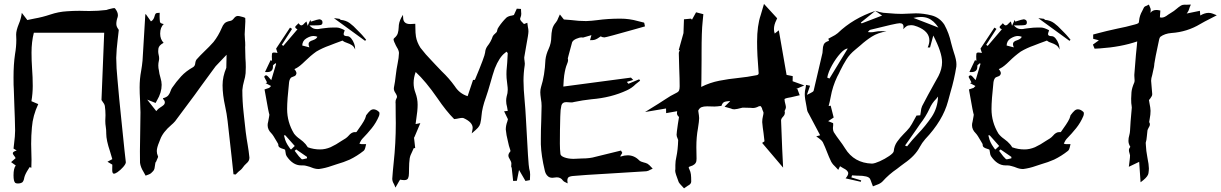

<svg xmlns="http://www.w3.org/2000/svg" viewBox="-20 -894 6389 1005"><path d="M73.2 66.4Q65.4 66.4 60.1 63.5Q50.8 55.7 50.8 23.9Q50.8 -13.2 62.5 -27.8L38.1 -45.4L61.5 -65.9Q60.1 -71.8 54.2 -78.1Q46.9 -87.4 46.9 -91.8Q46.9 -100.1 67.4 -106.4Q56.6 -112.3 50.8 -116.2Q52.2 -131.8 54.2 -146.5Q58.6 -178.7 59.1 -210Q58.1 -274.9 55.2 -339.8Q53.2 -384.3 52.2 -428.7Q50.8 -441.4 50.8 -488.8Q50.8 -557.6 58.6 -609.9Q65.4 -648.4 65.4 -686.5L64.5 -713.4Q64.5 -734.4 78.6 -769Q89.8 -794.4 94.2 -826.7L123 -789.1Q141.6 -793.5 160.6 -796.9Q202.6 -804.2 243.2 -817.9Q286.6 -832.5 330.6 -835Q363.8 -837.4 396.5 -837.4L418.5 -836.9L448.2 -836.4Q492.7 -836.4 537.1 -841.8Q539.6 -842.3 542.2 -843.5Q544.9 -844.7 547.4 -845.2Q552.7 -846.2 559.1 -848.1Q572.3 -851.6 577.6 -851.6Q580.6 -851.6 582 -850.1Q597.2 -831.1 597.2 -814Q597.2 -810.1 596.2 -806.6V-805.7Q588.9 -786.1 588.9 -768.6Q588.9 -754.4 600.1 -740.2Q601.6 -738.3 601.6 -735.8L595.7 -684.1Q589.8 -637.7 588.4 -591.3Q588.9 -536.1 594.7 -481Q603.5 -377 614.3 -275.9Q636.7 -55.2 638.7 -44.4Q638.2 -35.2 624.5 -19.5Q610.8 -3.9 594.7 7.3Q583 15.1 576.2 15.1Q567.4 15.1 567.4 -4.4L567.9 -32.2Q561.5 -36.6 542.5 -47.4L567.9 -61L555.7 -102.1Q536.1 -159.7 536.1 -194.8V-198.7Q536.1 -214.8 533.7 -229.7Q531.2 -244.6 531.2 -259.3V-264.2Q532.2 -277.8 532.2 -291Q532.2 -315.4 528.8 -339.4Q526.9 -350.1 515.1 -364.7L511.2 -370.6L525.4 -722.7H157.2Q145 -675.3 145 -618.2Q145 -577.1 147.9 -535.2Q151.4 -490.2 151.4 -444.3Q151.4 -404.8 144.5 -364.3L180.2 -349.1Q151.9 -289.6 147 -227.1Q143.1 -184.1 143.1 -140.6Q143.1 -121.1 144 -100.3Q145 -79.6 145 -58.1L144 -15.6L135.3 -19.5L127.9 -7.8Q110.8 18.6 106.9 36.6Q105 50.8 97.7 59.6Q88.9 66.4 73.2 66.4Z M742.2 25.4Q737.3 15.6 731.4 5.9Q715.8 -19 712.9 -42L712.4 -102.5Q712.4 -153.3 713.9 -203.6Q715.3 -253.9 715.3 -306.2Q714.8 -340.3 712.9 -374Q710.9 -405.3 710.9 -436.5Q710.9 -481.4 718.8 -522.9Q723.6 -549.8 726.1 -577.1Q729 -619.6 740.7 -819.3H743.7Q761.7 -794.9 770 -782.2L774.9 -785.2Q784.7 -792.5 789.1 -809.1Q791 -817.9 794.7 -822.5Q798.3 -827.1 815.9 -827.1L815.4 -808.6Q815.4 -793.9 817.4 -778.8Q819.8 -771 837.4 -768.1Q818.4 -751.5 818.4 -717.8Q818.4 -688.5 836.4 -669.9Q811.5 -656.7 809.1 -639.6Q808.1 -632.8 808.1 -626Q808.1 -616.2 810.5 -606.7Q813 -597.2 813 -588.4Q813 -581.5 811.5 -575.7Q808.6 -563.5 808.6 -551.3Q808.6 -537.6 812 -524.4V-523.9Q813.5 -508.8 819.8 -487.8Q826.2 -466.8 826.2 -450.2Q826.2 -409.2 801.8 -368.7L794.4 -355L750.5 -372.6L797.9 -312.5Q807.6 -325.2 820.3 -332.5Q828.6 -337.4 835.7 -343.5Q842.8 -349.6 842.8 -358.4Q842.8 -367.2 833 -376.5L833.5 -379.9Q854 -385.3 861.8 -396Q869.6 -406.7 873 -418Q876 -427.2 880.9 -434.6Q902.8 -466.8 928 -494.1Q953.1 -521.5 990.7 -542.5Q1001.5 -548.8 1002.4 -565.9Q1003.9 -575.7 1008.3 -582Q1028.3 -604.5 1050.3 -625.5Q1075.2 -648.9 1097.7 -674.3Q1123 -706.1 1141.1 -748.5Q1146 -761.7 1154.8 -771.2Q1163.6 -780.8 1185.5 -784.7Q1195.3 -786.1 1204.6 -798.3Q1213.9 -810.5 1225.1 -810.5Q1228.5 -810.5 1232.9 -809.6Q1257.8 -804.2 1263.7 -799.8L1264.2 -781.7Q1264.2 -766.6 1260.7 -714.4Q1260.7 -699.7 1262.2 -686Q1263.7 -674.3 1263.7 -657.2L1263.2 -647Q1263.2 -618.2 1264.6 -589.8Q1266.6 -565.9 1266.6 -542.5Q1266.6 -526.4 1265.6 -510.7Q1263.7 -490.2 1257.3 -469.7Q1250.5 -446.3 1248.5 -422.4Q1248.5 -363.8 1254.9 -306.6Q1256.3 -295.4 1257.3 -283.7Q1265.6 -196.3 1276.4 -136.2Q1282.2 -102.5 1285.6 -68.8Q1285.6 -51.3 1271 -39.6Q1258.3 -28.3 1251 -17.3Q1243.7 -6.3 1227.5 5.4Q1224.1 7.8 1220.7 12.2Q1217.3 16.6 1213.4 19.5Q1211.4 19.5 1210 19L1202.1 18.1L1192.9 -68.4L1171.4 -260.3Q1167 -298.8 1158.7 -336.4Q1145 -397.9 1145 -447.8Q1145 -493.2 1164.6 -539.1L1166 -607.4L1108.9 -547.4Q1093.3 -525.4 1090.8 -522.9L1033.2 -444.3Q1033.2 -441.9 896.5 -259.3Q886.7 -248 877 -240.2Q832.5 -202.1 818.8 -164.6L813.5 -150.9Q800.8 -121.1 800.8 -103Q800.8 -89.8 806.6 -76.7Q807.6 -75.7 807.6 -73.7Q807.1 -69.8 802.2 -60.1L797.9 -49.3L797.4 -48.3Q793 -43.9 793 -39.6Q791 -22 788.8 -12.5Q786.6 -2.9 780.8 2.4Q777.8 4.9 775.9 7.3Q773.9 9.8 771 12.2Q763.7 18.6 742.2 25.4Z M1599.6 -646Q1595.2 -656.2 1595.2 -663.6Q1595.2 -677.2 1617.7 -683.6Q1638.2 -690.9 1641.1 -701.7Q1630.4 -705.6 1620.6 -705.6Q1604 -705.6 1583.5 -693.1Q1563 -680.7 1562 -655.8ZM1564 -60.1Q1567.4 -60.1 1577.1 -63L1586.9 -65.4V-72.8L1530.3 -111.8L1522.5 -104.5L1532.2 -91.8Q1543.5 -75.2 1558.1 -61.5Q1560.1 -60.1 1564 -60.1ZM1503.9 -111.8 1522.9 -129.9 1473.6 -185.5H1466.3L1469.2 -174.8Q1474.6 -149.4 1493.7 -123L1500.5 -113.3Q1501.5 -112.3 1502.4 -112.3Q1503.4 -112.3 1503.9 -111.8ZM1649.4 -9.3H1647.5Q1629.9 -9.3 1611.3 -17.1Q1602.1 -21 1592.3 -23.4L1586.9 -24.9Q1576.2 -28.3 1565.4 -28.3H1555.7Q1512.7 -28.3 1480 -77.1Q1475.6 -84.5 1474.6 -96.7L1472.2 -110.4Q1467.3 -113.3 1460 -115.2Q1450.7 -117.7 1443.6 -122.3Q1436.5 -127 1436.5 -136.7V-139.6Q1432.1 -146.5 1429.2 -152.3Q1408.7 -188.5 1399.9 -196.8Q1380.9 -215.3 1380.9 -238.8Q1380.9 -247.6 1383.8 -257.3Q1386.7 -271.5 1388.7 -284.2Q1389.2 -289.1 1390.1 -293.5L1387.2 -304.7L1382.8 -325.7Q1368.2 -404.3 1364.7 -425.8L1389.2 -434.1L1398.9 -443.8L1370.1 -459Q1373.5 -460.9 1377.9 -461.9Q1376.5 -464.4 1375.5 -467.3L1367.2 -483.4Q1363.8 -488.3 1363.3 -492.7Q1363.3 -494.1 1365.2 -496.1Q1367.2 -498 1369.1 -499Q1371.1 -500 1372.6 -500Q1376.5 -500 1383.3 -493.2Q1387.2 -489.3 1394.5 -480.5L1399.9 -474.6L1425.3 -559.6L1422.4 -563.5Q1419.9 -561 1416.7 -558.8Q1413.6 -556.6 1411.1 -554.2Q1408.7 -551.8 1408.7 -549.8V-544.9Q1408.7 -516.6 1377.4 -516.6L1367.2 -517.1Q1375 -533.2 1382.1 -548.8Q1389.2 -564.5 1396.5 -579.1L1403.8 -575.7Q1402.8 -589.8 1402.8 -598.6Q1402.8 -604.5 1403.6 -611.8Q1404.3 -619.1 1414.1 -619.1Q1420.9 -619.1 1432.6 -616.7L1430.2 -624.5L1425.3 -639.6L1498 -749.5L1508.8 -742.7L1455.1 -659.2L1462.9 -653.8Q1498.5 -696.3 1537.1 -740.7Q1525.4 -746.1 1525.4 -752Q1525.4 -754.4 1527.3 -757.1Q1529.3 -759.8 1533.9 -763.7Q1538.6 -767.6 1542 -772.5Q1550.8 -761.2 1557.1 -761.2Q1564.5 -761.2 1573.7 -772.5Q1578.6 -777.8 1584 -781.7Q1585.4 -777.8 1586.7 -772.7Q1587.9 -767.6 1590.3 -758.8L1604.5 -790Q1607.4 -782.7 1607.4 -780.8Q1644.5 -793 1651.4 -793Q1654.8 -793 1659.2 -791Q1663.6 -789.1 1665.8 -785.6Q1668 -782.2 1668 -776.4Q1668 -771 1665.8 -767.8Q1663.6 -764.6 1658.7 -763.2Q1650.9 -761.2 1629.4 -761.2H1599.6Q1614.7 -744.6 1628.9 -742.7Q1634.8 -741.7 1640.1 -741.7Q1648.4 -741.7 1656.2 -743.7Q1660.6 -744.6 1666.3 -745.1Q1671.9 -745.6 1678.7 -746.6Q1702.1 -750 1725.6 -750Q1728.5 -750 1743.2 -749.8Q1757.8 -749.5 1784.2 -735.8Q1783.2 -731.4 1781.7 -727.5Q1778.8 -721.2 1778.8 -715.3Q1778.8 -704.6 1799.3 -704.6Q1809.1 -704.1 1818.6 -692.6Q1828.1 -681.2 1834 -665Q1838.9 -651.4 1838.9 -638.7V-634.8Q1833 -650.4 1821.5 -657.7Q1810.1 -665 1797.9 -668.9Q1782.7 -673.3 1772.9 -681.6L1733.4 -667Q1719.2 -661.1 1704.6 -655.8Q1668 -643.1 1635.7 -624Q1605 -602.1 1576.7 -574Q1548.3 -545.9 1530.8 -537.1L1521 -532.2Q1531.7 -519.5 1531.7 -510.7Q1531.7 -507.8 1528.8 -501.7Q1525.9 -495.6 1506.8 -489.7Q1501.5 -487.8 1497.8 -479.7Q1494.1 -471.7 1493.2 -463.9Q1482.9 -370.6 1482.9 -323.2Q1482.9 -254.4 1519 -194.8Q1531.2 -178.7 1549.3 -166.5L1566.4 -152.8Q1581.1 -140.1 1591.3 -123Q1622.6 -111.8 1655.3 -111.8Q1682.6 -111.8 1710.4 -123.5Q1739.7 -137.2 1766.6 -155.8L1788.6 -169.4Q1797.4 -175.3 1804.7 -183.6Q1820.3 -202.6 1837.4 -202.6L1842.3 -202.1Q1844.7 -202.1 1846.9 -204.3Q1849.1 -206.5 1857.9 -220.2Q1890.6 -265.1 1894.5 -283.2L1896.5 -290.5Q1909.2 -307.6 1917.5 -314.7Q1925.8 -321.8 1935.1 -321.8Q1949.7 -321.8 1964.4 -307.6Q1966.3 -305.2 1966.3 -300.3Q1966.3 -293.5 1963.9 -287.1Q1949.2 -252 1926 -223.1Q1902.8 -194.3 1876.5 -167.5Q1871.1 -162.1 1865.7 -150.9L1861.3 -142.1Q1864.3 -141.6 1866.9 -140.6Q1869.6 -139.6 1872.1 -139.6H1896.5Q1894.5 -133.8 1893.6 -127.4Q1890.1 -109.9 1883.3 -104.5Q1849.6 -77.6 1810.5 -58.6Q1778.3 -44.4 1743.7 -34.7L1715.3 -25.4Q1682.6 -13.7 1649.4 -9.3ZM1891.1 -680.2 1728 -798.8 1738.3 -797.9Q1749 -796.9 1757.3 -795.4Q1758.8 -794.9 1760.3 -792.7Q1761.7 -790.5 1763.2 -790Q1791 -787.6 1811 -772.7Q1831.1 -757.8 1848.1 -738.8L1863.8 -723.1Q1875.5 -711.4 1886.7 -697.8L1896.5 -686Z M2049.8 87.9Q2044.4 73.2 2041 67.4Q2033.7 55.7 2033.2 42Q2036.1 0 2040.5 -41Q2051.8 -144 2051.8 -249.5L2051.3 -282.7Q2051.3 -347.2 2050.8 -351.3Q2050.3 -355.5 2050.3 -358.4Q2050.3 -370.6 2054.2 -376.7Q2058.1 -382.8 2058.1 -387.7Q2058.1 -394.5 2050.8 -405.8Q2041.5 -418.9 2041.5 -430.2L2042 -436Q2048.3 -466.8 2051.3 -497.6Q2055.7 -535.2 2061.5 -562.7Q2067.4 -590.3 2068.4 -617.2Q2067.4 -630.9 2057.6 -646Q2049.8 -659.2 2046.9 -668H2046.4Q2040 -682.1 2040 -687Q2040 -691.4 2043.5 -694.3Q2058.1 -706.1 2062.3 -720.2Q2066.4 -734.4 2066.9 -751Q2066.9 -776.4 2080.6 -801.8L2089.4 -816.4L2090.3 -799.3Q2091.8 -768.1 2127 -768.1Q2136.2 -768.1 2153.8 -769.5Q2154.3 -763.7 2154.3 -746.1Q2154.3 -721.7 2157.2 -702.6Q2162.1 -673.3 2180.7 -644Q2208 -608.4 2239.7 -576.2L2260.3 -554.2Q2275.9 -537.1 2292.5 -520.5Q2330.6 -484.4 2360.4 -442.9Q2385.3 -403.8 2427.7 -390.6L2456.1 -475.6L2465.8 -476.1Q2518.1 -601.1 2519.3 -619.1Q2520.5 -637.2 2530.8 -651.9Q2550.3 -676.3 2559.1 -703.6Q2563.5 -711.9 2571.3 -717.8Q2576.7 -722.2 2580.1 -726.6Q2581.5 -730 2582.5 -734.9Q2583 -742.7 2590.8 -753.4Q2607.9 -779.3 2630.9 -801.8Q2641.6 -810.1 2659.2 -812.5L2669.9 -815.4L2685.1 -848.6L2707 -847.2Q2707 -836.9 2707.8 -831.8Q2708.5 -826.7 2708.5 -821.8Q2708.5 -813 2705.1 -804.2Q2702.6 -799.3 2702.6 -794.9Q2702.6 -787.6 2715.3 -775.9L2722.7 -768.1L2740.2 -774.9L2743.2 -752.9Q2746.1 -741.2 2746.1 -729.5Q2746.1 -715.3 2734.4 -653.8Q2729 -624 2724.1 -593.8Q2724.1 -583.5 2725.6 -575.9Q2727.1 -568.4 2727.1 -561.5L2726.6 -552.7Q2720.2 -512.2 2720.2 -471.7Q2720.2 -429.7 2726.6 -361.8Q2730 -327.6 2732.9 -272.5Q2745.6 -24.4 2750.2 -10.5Q2754.9 3.4 2754.9 19.5Q2754.9 26.4 2754.4 32.5Q2753.9 38.6 2753.9 44.4L2753.4 48.8L2730.5 53.2Q2713.4 23.4 2696.8 -4.4L2685.5 52.2Q2675.8 52.2 2666 53.2L2658.2 -18.1L2655.8 -18.6Q2655.8 -27.3 2656.2 -31Q2656.7 -34.7 2656.7 -37.1Q2656.7 -46.9 2649.9 -57.6Q2641.1 -70.8 2641.1 -80.1Q2641.1 -89.8 2651.4 -101.6L2651.9 -103.5Q2651.9 -106.9 2647.9 -118.7Q2645.5 -125 2644 -130.9Q2641.6 -143.6 2638.2 -156.2Q2630.4 -185.5 2627.4 -216.8Q2627.9 -238.3 2635.3 -257.3L2638.7 -270L2618.7 -311.5L2637.7 -313.5Q2636.2 -323.7 2634.3 -333.5Q2629.4 -350.1 2629.4 -366.2Q2629.4 -377.4 2631.8 -388.2Q2637.7 -406.7 2637.7 -424.3Q2637.7 -425.8 2637.2 -436Q2636.7 -446.3 2633.8 -465.8Q2630.9 -485.4 2630.9 -505.4Q2630.9 -514.6 2631.3 -523.4Q2635.3 -562 2637.7 -615.2Q2637.7 -616.7 2633.3 -621.1L2631.3 -623.5L2623.5 -617.2Q2593.8 -595.2 2569.8 -535.2Q2557.6 -499.5 2547.9 -463.4Q2533.7 -413.1 2523.9 -385.7Q2503.4 -329.1 2500.5 -289.1Q2499 -268.6 2494.1 -247.6Q2490.7 -235.4 2481.9 -225.6Q2473.1 -215.8 2449.2 -195.8Q2454.1 -218.3 2454.1 -224.6Q2454.1 -254.4 2406.2 -275.9Q2404.3 -276.9 2399.9 -276.9Q2392.6 -276.9 2380.9 -274.4Q2371.6 -272 2359.9 -271L2357.4 -270.5Q2315.4 -312.5 2269 -380.9Q2208.5 -468.3 2155.8 -517.1Q2145 -487.8 2145 -460Q2145 -433.1 2154.8 -407.7Q2166 -377.9 2166 -345.7Q2166 -314.9 2158.7 -269.5Q2156.7 -257.3 2155.3 -244.6L2180.2 -249.5L2148.4 -174.3L2147 -174.8L2153.3 -119.1L2145.5 -118.2L2137.7 -100.6Q2127.4 -81.5 2124.5 -64.9Q2121.1 -39.6 2121.1 -13.7L2120.6 13.2Q2120.6 28.8 2116.2 38.8Q2111.8 48.8 2095.7 48.8Q2088.4 48.8 2074.7 46.4H2074.2Q2071.8 48.8 2060.1 70.3Z M2951.2 65.9 2939.5 60.1Q2931.6 57.1 2926.8 51.3Q2915 34.2 2894.5 34.2Q2888.7 34.2 2882.6 35.4Q2876.5 36.6 2872.1 36.6Q2858.4 36.6 2850.1 30.3Q2841.8 23.9 2837.6 15.6Q2833.5 7.3 2832 0.5Q2813 -78.6 2811 -138.7V-168.9Q2811 -214.8 2813 -260.3Q2814.5 -299.3 2814.9 -339.4Q2814.9 -357.9 2811.5 -376Q2808.1 -398.9 2808.1 -411.1Q2808.1 -425.3 2812 -438.5Q2831.5 -499 2835 -581.1Q2838.4 -609.9 2851.6 -637.7Q2865.7 -668 2865.7 -701.2Q2866.2 -720.7 2870.4 -740Q2874.5 -759.3 2890.1 -777.3Q2897.5 -786.1 2901.9 -799.3L2910.6 -818.4L2931.6 -792L2968.8 -789.1Q3008.8 -783.7 3047.9 -783.7Q3077.1 -784.7 3106 -788.6Q3162.1 -796.4 3227.1 -796.4Q3274.4 -796.4 3318.8 -783.7L3350.1 -775.9Q3352.1 -775.4 3352.3 -773.7Q3352.5 -772 3353.5 -768.1L3356 -755.9L3304.2 -741.2Q3152.3 -698.2 3143.6 -698.2Q3133.8 -698.2 3124 -703.6L3117.7 -699.2Q3097.2 -684.1 3082 -684.1H3079.6L3068.4 -683.6L3075.7 -710L3031.7 -697.3Q3029.8 -698.2 3025.4 -698.2Q3012.7 -698.2 2995.8 -690.7Q2979 -683.1 2974.6 -672.4Q2964.8 -639.2 2956.5 -605.5L2952.1 -588.4Q2952.1 -585.9 2952.9 -583.7Q2953.6 -581.5 2953.6 -579.6Q2953.6 -571.3 2947.8 -558.1Q2939 -538.1 2933.1 -498.5Q2930.7 -481 2928.7 -440.9L3282.7 -487.8L3294.4 -475.6L3261.2 -465.3L3269.5 -455.6L3325.7 -479L3330.6 -471.7L3321.8 -464.8Q3314 -459.5 3307.6 -453.6Q3287.6 -433.1 3261.7 -421.4Q3179.2 -382.8 3076.2 -374.5Q3029.8 -369.6 2983.4 -359.9L2981.9 -359.4Q2979 -357.9 2970.2 -357.9Q2963.9 -357.9 2957 -358.6Q2950.2 -359.4 2943.8 -359.4Q2923.3 -359.4 2918.5 -341.8Q2913.1 -317.9 2913.1 -293L2912.6 -282.2Q2910.6 -213.9 2910.6 -142.1Q2910.6 -112.8 2913.6 -87.4Q2915.5 -77.1 2934.6 -70.1Q2953.6 -63 2980.5 -62.5L2993.2 -63Q3009.3 -64.5 3025.9 -64.5Q3067.9 -64.5 3096.7 -73.2L3230.5 -106L3237.3 -93.8L3226.6 -76.2L3227.1 -75.7Q3228 -75.7 3229 -74.7Q3248.5 -81.1 3265.1 -81.1Q3300.3 -81.1 3326.2 -54.2Q3334 -47.4 3349.1 -43.9Q3359.9 -41.5 3369.1 -37.1Q3379.4 -30.3 3386.7 -21.5L3396.5 -11.2L3383.8 -5.4Q3374 1 3363.3 2.4Q3267.1 8.8 3172.9 14.2Q3026.4 22.5 2978 27.3Q2959 29.3 2953.6 36.1Q2949.7 41 2949.7 50.8Q2949.7 55.7 2951.2 65.9Z M3560.5 91.8 3548.3 78.6Q3537.1 67.4 3532.7 59.6Q3514.2 12.2 3514.2 0L3514.6 -5.9H3515.1V-30.3Q3515.1 -50.8 3520.5 -73.7Q3528.3 -109.4 3529.8 -161.1L3526.9 -168.9Q3521.5 -180.2 3521.5 -188.5Q3521.5 -197.8 3528.3 -244.6Q3531.7 -263.2 3534.2 -281.7Q3523.9 -290.5 3523.4 -299.8Q3523.4 -306.2 3524.4 -312L3466.8 -301.8L3466.3 -326.2L3356.4 -307.6Q3445.3 -362.3 3459 -372.1Q3489.7 -393.1 3520 -407.7Q3531.7 -413.1 3534.7 -421.1Q3537.6 -429.2 3537.6 -442.4Q3537.6 -480 3535.2 -537.6Q3533.7 -575.7 3533.2 -614.7Q3533.2 -624 3539.1 -630.4L3532.7 -631.8L3557.6 -720.7L3560.1 -793L3596.7 -796.4L3602.1 -791L3623.5 -829.6L3661.6 -819.8Q3660.2 -799.3 3657.7 -778.8Q3652.3 -731.9 3652.3 -616.2V-582Q3652.3 -505.4 3651.4 -475.1Q3650.4 -457 3650.4 -439.5V-439Q3696.3 -461.9 3745.1 -471.4Q3793.9 -481 3843 -485.8Q3892.1 -490.7 3940.9 -500.5Q3951.2 -502.4 3951.2 -511.7L3950.7 -516.1Q3942.9 -606.9 3942.9 -675.8Q3942.9 -760.3 3961.9 -815.4Q3967.3 -832 3979 -873.5L4047.9 -798.3L4043.9 -789.1Q4031.2 -764.2 4031.2 -741.7Q4031.2 -729.5 4035.2 -718.3L4056.6 -735.4L4097.2 -502L4129.4 -495.6L4128.9 -468.8L4189.9 -446.8L4147.5 -428.2H4153.8L4166 -395.5L4147 -391.1Q4126.5 -385.7 4120.1 -384.8Q4101.6 -381.8 4094 -379.4Q4086.4 -377 4086.4 -374Q4086.4 -364.7 4092.3 -343.3Q4093.3 -339.4 4093.8 -333.5Q4093.8 -327.6 4090.3 -320.3L4086.9 -313Q4088.4 -308.6 4088.4 -304.2Q4088.4 -300.8 4086.9 -295.9Q4085.4 -291 4081.3 -286.1Q4077.1 -281.2 4074.5 -278.3Q4071.8 -275.4 4070.1 -271.5Q4068.4 -267.6 4068.4 -264.6Q4070.8 -190.4 4074.2 -116.7Q4075.7 -96.7 4079.1 -16.6L3969.2 -146L3981 -153.8L3981.4 -156.2Q3979.5 -176.8 3976.6 -197.8Q3972.2 -225.6 3969.7 -254.9Q3969.7 -271 3973.6 -286.1Q3976.1 -295.4 3976.6 -304.2Q3976.6 -306.2 3974.4 -310.8Q3972.2 -315.4 3970.2 -320.8Q3969.7 -323.7 3968.3 -328.1Q3963.4 -338.9 3959 -338.9Q3952.6 -338.9 3942.4 -333Q3931.6 -328.6 3921.4 -328.6Q3914.6 -328.6 3907.7 -329.6Q3893.1 -330.6 3867.2 -330.6Q3834 -321.8 3824.2 -321.8Q3813 -321.8 3805.2 -326.2L3772.5 -335.4Q3793.9 -355.5 3796.1 -358.6Q3798.3 -361.8 3802.2 -365.7L3792.5 -364.3Q3777.8 -363.3 3770.8 -360.1Q3763.7 -356.9 3759.8 -348.6L3756.3 -339.8Q3731.4 -336.4 3720.2 -336.4Q3709.5 -336.4 3699.7 -336.9Q3689.9 -337.4 3681.2 -337.4Q3663.1 -337.4 3652.1 -333Q3641.1 -328.6 3634.8 -314.9Q3639.6 -284.7 3639.6 -275.9Q3639.6 -260.7 3633.3 -221.7Q3625 -177.7 3625 -124L3626 -63.5Q3626 -58.6 3625 -50.8Q3621.1 -30.8 3592.3 -22.9Q3585 -21 3585 -17.6Q3585 -14.2 3588.4 -7.8Q3594.7 4.9 3596.4 18.6Q3598.1 32.2 3598.1 56.2Q3598.1 69.8 3579.6 78.6L3577.6 80.1Z M4561.5 -836.9 4485.8 -775.9 4490.2 -771.5Q4580.1 -805.7 4597.2 -812.5ZM4892.1 -749.5Q4868.2 -786.6 4837.4 -798.8Q4820.8 -805.2 4800.8 -805.2Q4782.7 -805.2 4761.2 -800.3Q4796.9 -786.1 4833.5 -772.5ZM4321.8 -482.9 4417.5 -640.1Q4401.4 -639.6 4378.2 -613.8Q4355 -587.9 4335.2 -552.5Q4315.4 -517.1 4310.1 -487.8ZM4728 -127.9Q4753.9 -161.1 4784.2 -192.9Q4825.2 -235.4 4856.7 -282.2Q4888.2 -329.1 4890.1 -388.7L4880.4 -376.5Q4858.4 -355 4845.2 -324.7Q4825.7 -282.7 4795.4 -244.1Q4784.7 -229.5 4775.4 -214.8L4735.4 -157.7L4717.3 -132.3ZM4544.4 -37.6Q4558.6 -38.1 4585.2 -50Q4611.8 -62 4634.3 -77.4Q4656.7 -92.8 4658.2 -102.5Q4660.6 -130.4 4675.8 -151.9Q4690.9 -173.3 4710.4 -192.9Q4727.1 -209 4741.2 -226.6Q4753.4 -244.1 4764.6 -266.1L4777.3 -289.1L4796.9 -290.5L4799.8 -308.1Q4800.8 -325.2 4806.6 -338.4Q4837.4 -397.9 4870.6 -457L4892.1 -495.6Q4911.1 -532.7 4911.1 -568.8Q4911.1 -619.1 4865.2 -708Q4854.5 -670.4 4848.1 -645.5H4835.9Q4844.7 -665.5 4844.7 -682.6Q4844.7 -730 4781.2 -754.9Q4763.7 -762.2 4748.5 -762.2Q4745.1 -762.2 4734.9 -760.7Q4724.6 -759.3 4708 -741.2Q4709.5 -748 4709.5 -753.4Q4709.5 -772.5 4689.5 -772.5Q4672.4 -772.5 4538.6 -738.8Q4536.6 -738.3 4534.2 -737.5Q4531.7 -736.8 4526.4 -730.5L4522.9 -726.1Q4530.8 -725.1 4538.1 -725.1Q4549.8 -725.1 4559.1 -727.5Q4573.7 -731 4594.2 -731Q4599.6 -731 4606.4 -730.5Q4613.3 -730 4620.6 -730Q4575.2 -722.7 4543.5 -702.4Q4511.7 -682.1 4484.4 -657.2Q4470.7 -645 4456.5 -633.8Q4427.7 -610.4 4410.2 -582.3Q4392.6 -554.2 4378.4 -524.9Q4371.1 -508.3 4362.3 -492.7Q4337.9 -441.9 4328.1 -386.2Q4323.7 -362.3 4317.4 -338.9Q4321.3 -339.4 4325.2 -340.3L4328.1 -340.8L4343.8 -278.8L4314.9 -259.8Q4334 -251.5 4340.8 -249.5L4341.3 -240.2L4339.8 -223.6Q4339.8 -211.4 4344.2 -202.6Q4358.9 -179.7 4374.8 -158.9Q4390.6 -138.2 4403.3 -117.7Q4450.7 -40.5 4544.4 -37.6ZM4561.5 -836.9Q4562 -836.9 4562 -837.4Q4585.9 -829.6 4603 -827.1L4634.3 -824.7Q4668 -821.3 4701.2 -821.3Q4719.2 -821.3 4737.8 -822.8Q4756.3 -824.2 4774.4 -824.2Q4813 -824.2 4855.7 -813.5Q4898.4 -802.7 4923.3 -764.6Q4947.8 -719.7 4958.5 -669.4L4966.8 -639.2L4973.1 -618.7Q4986.3 -580.6 4986.3 -557.6Q4986.3 -551.3 4985.8 -545.4Q4975.1 -478 4955.1 -411.1L4942.4 -364.3Q4915.5 -263.2 4822.8 -165.5Q4806.2 -146.5 4794.4 -124.5Q4770.5 -78.6 4713.9 -39.6Q4704.1 -32.7 4694.8 -25.4Q4685.5 -18.1 4675.3 -10.3Q4632.8 18.6 4599.6 55.7Q4588.4 67.4 4567.4 74.2Q4557.6 77.6 4549.3 81.5Q4544.4 70.8 4541.3 60.5Q4538.1 50.3 4534.2 42.5Q4525.9 25.4 4468.8 25.4H4464.8Q4452.1 24.9 4439.9 23.9Q4439 29.3 4436.5 34.7L4487.8 50.3L4485.8 57.6L4406.2 39.6Q4419.9 23.4 4419.9 13.2Q4419.9 -1.5 4393.1 -14.2Q4384.3 -18.6 4377 -23.9L4367.7 -4.9L4355 -18.6Q4339.4 -32.2 4330.6 -47.9Q4318.4 -73.2 4308.6 -99.1Q4298.8 -125 4287.1 -149.4Q4280.3 -160.6 4266.1 -170.4Q4259.3 -174.8 4252.4 -180.2L4272.9 -186L4259.3 -211.9Q4234.9 -256.8 4211.4 -302.2Q4210.9 -302.2 4210.9 -302.7Q4206.1 -310.5 4204.6 -318.8Q4203.1 -327.1 4201.7 -335.9Q4192.4 -379.9 4192.4 -401.4Q4192.4 -417.5 4196.8 -433.6Q4198.2 -441.4 4199.2 -449.7L4220.2 -445.3L4203.6 -397.5Q4211.4 -401.9 4219.7 -405.3Q4237.3 -413.6 4238.8 -418.9Q4244.1 -439 4285.2 -617.2Q4286.6 -626 4286.6 -634.8Q4286.6 -648.9 4292 -661.4Q4297.4 -673.8 4318.8 -680.2Q4318.8 -685.5 4315.9 -690.4V-691.4Q4325.2 -696.8 4334 -701.2Q4352.5 -710 4365.2 -720.7Q4445.8 -798.3 4561.5 -836.9ZM4561.5 -836.9 4561 -837.4H4561.5Z M5286.6 -646Q5282.2 -656.2 5282.2 -663.6Q5282.2 -677.2 5304.7 -683.6Q5325.2 -690.9 5328.1 -701.7Q5317.4 -705.6 5307.6 -705.6Q5291 -705.6 5270.5 -693.1Q5250 -680.7 5249 -655.8ZM5251 -60.1Q5254.4 -60.1 5264.2 -63L5273.9 -65.4V-72.8L5217.3 -111.8L5209.5 -104.5L5219.2 -91.8Q5230.5 -75.2 5245.1 -61.5Q5247.1 -60.1 5251 -60.1ZM5190.9 -111.8 5210 -129.9 5160.6 -185.5H5153.3L5156.2 -174.8Q5161.6 -149.4 5180.7 -123L5187.5 -113.3Q5188.5 -112.3 5189.5 -112.3Q5190.4 -112.3 5190.9 -111.8ZM5336.4 -9.3H5334.5Q5316.9 -9.3 5298.3 -17.1Q5289.1 -21 5279.3 -23.4L5273.9 -24.9Q5263.2 -28.3 5252.4 -28.3H5242.7Q5199.7 -28.3 5167 -77.1Q5162.6 -84.5 5161.6 -96.7L5159.2 -110.4Q5154.3 -113.3 5147 -115.2Q5137.7 -117.7 5130.6 -122.3Q5123.5 -127 5123.5 -136.7V-139.6Q5119.1 -146.5 5116.2 -152.3Q5095.7 -188.5 5086.9 -196.8Q5067.9 -215.3 5067.9 -238.8Q5067.9 -247.6 5070.8 -257.3Q5073.7 -271.5 5075.7 -284.2Q5076.2 -289.1 5077.1 -293.5L5074.2 -304.7L5069.8 -325.7Q5055.2 -404.3 5051.8 -425.8L5076.2 -434.1L5085.9 -443.8L5057.1 -459Q5060.5 -460.9 5064.9 -461.9Q5063.5 -464.4 5062.5 -467.3L5054.2 -483.4Q5050.8 -488.3 5050.3 -492.7Q5050.3 -494.1 5052.2 -496.1Q5054.2 -498 5056.2 -499Q5058.1 -500 5059.6 -500Q5063.5 -500 5070.3 -493.2Q5074.2 -489.3 5081.5 -480.5L5086.9 -474.6L5112.3 -559.6L5109.4 -563.5Q5106.9 -561 5103.8 -558.8Q5100.6 -556.6 5098.1 -554.2Q5095.7 -551.8 5095.7 -549.8V-544.9Q5095.7 -516.6 5064.5 -516.6L5054.2 -517.1Q5062 -533.2 5069.1 -548.8Q5076.2 -564.5 5083.5 -579.1L5090.8 -575.7Q5089.8 -589.8 5089.8 -598.6Q5089.8 -604.5 5090.6 -611.8Q5091.3 -619.1 5101.1 -619.1Q5107.9 -619.1 5119.6 -616.7L5117.2 -624.5L5112.3 -639.6L5185.1 -749.5L5195.8 -742.7L5142.1 -659.2L5149.9 -653.8Q5185.5 -696.3 5224.1 -740.7Q5212.4 -746.1 5212.4 -752Q5212.4 -754.4 5214.4 -757.1Q5216.3 -759.8 5220.9 -763.7Q5225.6 -767.6 5229 -772.5Q5237.8 -761.2 5244.1 -761.2Q5251.5 -761.2 5260.7 -772.5Q5265.6 -777.8 5271 -781.7Q5272.5 -777.8 5273.7 -772.7Q5274.9 -767.6 5277.3 -758.8L5291.5 -790Q5294.4 -782.7 5294.4 -780.8Q5331.5 -793 5338.4 -793Q5341.8 -793 5346.2 -791Q5350.6 -789.1 5352.8 -785.6Q5355 -782.2 5355 -776.4Q5355 -771 5352.8 -767.8Q5350.6 -764.6 5345.7 -763.2Q5337.9 -761.2 5316.4 -761.2H5286.6Q5301.8 -744.6 5315.9 -742.7Q5321.8 -741.7 5327.1 -741.7Q5335.4 -741.7 5343.3 -743.7Q5347.7 -744.6 5353.3 -745.1Q5358.9 -745.6 5365.7 -746.6Q5389.2 -750 5412.6 -750Q5415.5 -750 5430.2 -749.8Q5444.8 -749.5 5471.2 -735.8Q5470.2 -731.4 5468.8 -727.5Q5465.8 -721.2 5465.8 -715.3Q5465.8 -704.6 5486.3 -704.6Q5496.1 -704.1 5505.6 -692.6Q5515.1 -681.2 5521 -665Q5525.9 -651.4 5525.9 -638.7V-634.8Q5520 -650.4 5508.5 -657.7Q5497.1 -665 5484.9 -668.9Q5469.7 -673.3 5460 -681.6L5420.4 -667Q5406.2 -661.1 5391.6 -655.8Q5355 -643.1 5322.8 -624Q5292 -602.1 5263.7 -574Q5235.4 -545.9 5217.8 -537.1L5208 -532.2Q5218.8 -519.5 5218.8 -510.7Q5218.8 -507.8 5215.8 -501.7Q5212.9 -495.6 5193.8 -489.7Q5188.5 -487.8 5184.8 -479.7Q5181.2 -471.7 5180.2 -463.9Q5169.9 -370.6 5169.9 -323.2Q5169.9 -254.4 5206.1 -194.8Q5218.3 -178.7 5236.3 -166.5L5253.4 -152.8Q5268.1 -140.1 5278.3 -123Q5309.6 -111.8 5342.3 -111.8Q5369.6 -111.8 5397.5 -123.5Q5426.8 -137.2 5453.6 -155.8L5475.6 -169.4Q5484.4 -175.3 5491.7 -183.6Q5507.3 -202.6 5524.4 -202.6L5529.3 -202.1Q5531.7 -202.1 5533.9 -204.3Q5536.1 -206.5 5544.9 -220.2Q5577.6 -265.1 5581.5 -283.2L5583.5 -290.5Q5596.2 -307.6 5604.5 -314.7Q5612.8 -321.8 5622.1 -321.8Q5636.7 -321.8 5651.4 -307.6Q5653.3 -305.2 5653.3 -300.3Q5653.3 -293.5 5650.9 -287.1Q5636.2 -252 5613 -223.1Q5589.8 -194.3 5563.5 -167.5Q5558.1 -162.1 5552.7 -150.9L5548.3 -142.1Q5551.3 -141.6 5554 -140.6Q5556.6 -139.6 5559.1 -139.6H5583.5Q5581.5 -133.8 5580.6 -127.4Q5577.1 -109.9 5570.3 -104.5Q5536.6 -77.6 5497.6 -58.6Q5465.3 -44.4 5430.7 -34.7L5402.3 -25.4Q5369.6 -13.7 5336.4 -9.3ZM5578.1 -680.2 5415 -798.8 5425.3 -797.9Q5436 -796.9 5444.3 -795.4Q5445.8 -794.9 5447.3 -792.7Q5448.7 -790.5 5450.2 -790Q5478 -787.6 5498 -772.7Q5518.1 -757.8 5535.2 -738.8L5550.8 -723.1Q5562.5 -711.4 5573.7 -697.8L5583.5 -686Z M5950.2 60.1 5942.9 -46.9 5888.7 -21Q5891.6 -48.8 5893.1 -56.2Q5895 -70.3 5895 -81.1Q5894.5 -85.4 5892.6 -90.8Q5889.2 -100.6 5889.2 -107.9Q5889.2 -116.7 5896.5 -125.5Q5886.7 -141.1 5886.7 -156.7Q5886.7 -171.9 5891.1 -186Q5894.5 -198.2 5895 -209.5Q5896.5 -248 5904.3 -331.1Q5904.3 -335.4 5903.3 -340.3V-340.8Q5900.9 -349.6 5900.9 -377.4Q5900.9 -390.1 5902.6 -411.4Q5904.3 -432.6 5917.5 -462.9Q5918.9 -467.3 5918.9 -473.6Q5918.9 -478.5 5918.2 -484.6Q5917.5 -490.7 5917.5 -497.1V-503.4Q5927.7 -635.7 5930.7 -654.8L5932.6 -677.2Q5847.2 -647.9 5736.8 -640.6L5709.5 -639.2L5700.7 -660.6L5731.9 -683.1L5702.1 -690.9V-713.4L5731.9 -721.2Q5767.6 -731 5828.1 -744.1Q5874 -752.9 5919.4 -765.6Q5933.6 -769 5938 -772.5Q5942.4 -775.9 5942.4 -785.6Q5944.8 -812.5 5959 -836.9Q5962.9 -845.2 5966.8 -853Q5970.7 -860.8 5980.5 -863.3L5993.7 -870.1L5999.5 -856.4Q6003.4 -848.6 6003.4 -841.8L6002 -826.7Q6012.2 -841.8 6033.2 -841.8Q6040 -841.8 6053.7 -838.9L6051.3 -803.2Q6056.2 -801.8 6060.5 -801.8Q6075.2 -801.8 6094.7 -817.4Q6103 -823.2 6112.3 -828.6Q6125 -835.9 6137 -846.4Q6148.9 -856.9 6162.1 -865.2Q6169.4 -869.6 6182.6 -869.6L6188 -869.1Q6197.3 -869.1 6213.4 -870.1L6207 -855L6204.6 -847.2Q6201.7 -836.9 6194.3 -826.7L6191.4 -823.2L6260.7 -837.4L6262.7 -813Q6286.1 -826.7 6306.6 -826.7Q6317.9 -826.7 6328.6 -822.3L6349.1 -814L6308.6 -793Q6285.6 -781.7 6263.2 -768.6Q6193.8 -726.6 6111.3 -721.2Q6076.7 -718.3 6054.2 -701.7Q6050.3 -698.2 6047.9 -689.5L6041.5 -659.2Q6026.4 -588.9 6023.9 -570.3Q6022 -560.5 6022 -559.1V-556.2Q6022 -547.4 6015.6 -522L6011.2 -501.5Q6005.4 -483.9 6005.4 -471.2Q6006.3 -453.6 6008.3 -436.3Q6010.3 -418.9 6011.2 -401.4Q6011.2 -395.5 6008.8 -390.9Q6006.3 -386.2 6003.9 -383.1Q6001.5 -379.9 6000.5 -377.9Q5998 -374.5 5995.6 -372.1L5994.1 -370.1Q5995.1 -359.9 5997.6 -349.6Q6001.5 -332.5 6002.4 -314Q6002.4 -293.9 5998 -272L5995.1 -254.9Q5999 -249.5 5999 -243.7Q5999 -234.9 5991.7 -224.1Q5987.8 -217.3 5986.3 -211.4Q5985.4 -207.5 5982.9 -179.2Q5981.9 -162.1 5977.1 -146.5L5978 -133.3Q5979 -105.5 5985.8 -70.3Q5993.7 -31.2 5993.7 -12.7Q5993.7 -2.9 5991.5 12.7Q5989.3 28.3 5965.3 48.3Z"/></svg>

Font: Unutterable
Style: Regular
Weight: 400
Designer: GGBotNet
Foundry: f0n7.com
Version: 1.00